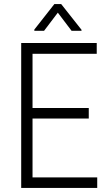

<svg xmlns="http://www.w3.org/2000/svg" viewBox="-20 -922 537 942"><path d="M415.5 -340.3H139.6V-51.8H457V0H84V-710.9H454.6V-658.2H139.6V-392.1H415.5ZM379.9 -775.9V-771H331.1L263.7 -859.9L196.3 -771H148.4V-776.9L246.6 -901.9H280.3Z"/></svg>

Font: MAUL Condensed Light
Style: Light
Weight: 300
Designer: MAUL
Version: Version 2.137; 2017; ttfautohint (v1.8.3)